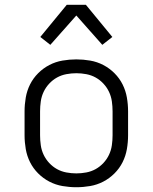

<svg xmlns="http://www.w3.org/2000/svg" viewBox="-20 -777 640 805"><path d="M300 8Q271 8 242 3Q213 -2 187 -15.5Q161 -29 140 -50Q119 -71 106 -97Q93 -123 88 -152Q83 -181 83 -210V-310Q83 -339 88 -368Q93 -397 106 -423Q119 -449 140 -470Q161 -491 187 -504.5Q213 -518 242 -523Q271 -528 300 -528Q329 -528 358 -523Q387 -518 413 -504.5Q439 -491 460 -470Q481 -449 494 -423Q507 -397 512 -368Q517 -339 517 -310V-210Q517 -181 512 -152Q507 -123 494 -97Q481 -71 460 -50Q439 -29 413 -15.5Q387 -2 358 3Q329 8 300 8ZM300 -50Q321 -50 342 -54Q363 -58 381 -68Q399 -78 413.5 -93.5Q428 -109 437 -128Q446 -147 449 -168Q452 -189 452 -210V-310Q452 -331 449 -352Q446 -373 437 -392Q428 -411 413.5 -426.5Q399 -442 381 -452Q363 -462 342 -466Q321 -470 300 -470Q279 -470 258 -466Q237 -462 219 -452Q201 -442 186.5 -426.5Q172 -411 163 -392Q154 -373 151 -352Q148 -331 148 -310V-210Q148 -189 151 -168Q154 -147 163 -128Q172 -109 186.5 -93.5Q201 -78 219 -68Q237 -58 258 -54Q279 -50 300 -50ZM191 -589 149 -622 260 -757H340L451 -622L409 -589L300 -712Z"/></svg>

Font: Iosevka Light Extended
Style: Regular
Weight: 300
Width: 7
Monospace: yes
Designer: Belleve Invis
Foundry: Belleve Invis
Version: Version 32.5.0; ttfautohint (v1.8.4)